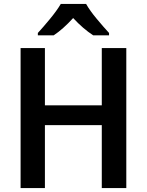

<svg xmlns="http://www.w3.org/2000/svg" viewBox="-20 -959 749 979"><path d="M624 0H499V-321H209V0H85V-714H209V-422H499V-714H624ZM419 -939H290Q270 -905 234.5 -862Q199 -819 173 -791V-779H254Q301 -810 353 -867Q404 -812 455 -779H536V-791Q510 -819 474 -862Q438 -905 419 -939Z"/></svg>

Font: Noto Sans Display Medium
Style: Regular
Weight: 500
Designer: Monotype Design Team
Foundry: Monotype Imaging Inc.
Version: Version 1.900